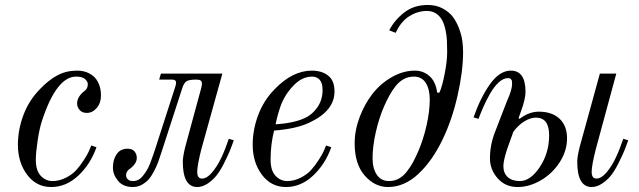

<svg xmlns="http://www.w3.org/2000/svg" viewBox="-20 -740 2570 772"><path d="M52 -158Q52 -218 74 -277Q96 -336 140 -381Q175 -418 210.5 -437Q246 -456 290 -456Q308 -456 324 -451Q340 -446 354 -435Q368 -424 377 -403.5Q386 -383 386 -356Q386 -326 369 -306Q352 -286 329 -286Q310 -286 300 -298Q290 -310 290 -324Q290 -352 322 -376Q333 -385 333 -402Q333 -412 322 -422Q311 -432 286 -432Q208 -432 150 -258Q139 -226 131.5 -176Q124 -126 124 -98Q124 -54 144 -33Q164 -12 191 -12Q218 -12 244 -25Q270 -38 286 -55.5Q302 -73 316.5 -95.5Q331 -118 337 -131Q343 -144 347 -155L368 -148Q344 -80 295 -34Q246 12 186 12Q126 12 89 -37.5Q52 -87 52 -158Z M434 -66Q434 -98 449 -120Q464 -142 493 -142Q512 -142 521 -131Q530 -120 530 -105Q530 -82 503 -62Q487 -52 487 -36Q487 -26 493 -20Q499 -14 504.5 -13Q510 -12 515 -12Q526 -12 536 -17Q546 -22 555 -33.5Q564 -45 570.5 -55.5Q577 -66 584 -84Q591 -102 594.5 -113Q598 -124 605 -144L684 -389Q688 -400 688 -408Q688 -420 671 -420H620L627 -444H874L789 -138Q773 -74 773 -49Q773 -22 792 -22Q812 -22 833 -47Q854 -72 870 -106Q886 -140 900 -182L920 -176Q911 -150 903 -131Q895 -112 880.5 -83Q866 -54 851 -35Q836 -16 815 -2Q794 12 773 12Q715 12 715 -90Q715 -110 725 -150L788 -382Q792 -396 792 -403Q792 -412 787 -416Q782 -420 769 -420Q740 -420 729.5 -413Q719 -406 712 -383L630 -130Q622 -105 616 -88.5Q610 -72 599 -51Q588 -30 577 -18Q566 -6 550 3Q534 12 514 12Q475 12 454.5 -13Q434 -38 434 -66Z M996 -158Q996 -218 1018 -277Q1040 -336 1084 -381Q1156 -456 1234 -456Q1274 -456 1299.5 -436Q1325 -416 1325 -372Q1325 -294 1224 -247Q1172 -222 1082 -215Q1068 -159 1068 -98Q1068 -54 1088 -33Q1108 -12 1135 -12Q1162 -12 1188 -25Q1214 -38 1230 -55.5Q1246 -73 1260.5 -95.5Q1275 -118 1281 -131Q1287 -144 1291 -155L1312 -148Q1288 -80 1239 -34Q1190 12 1130 12Q1070 12 1033 -37.5Q996 -87 996 -158ZM1088 -240Q1161 -245 1205 -265Q1236 -279 1256.5 -309Q1277 -339 1277 -378Q1277 -406 1265.5 -419Q1254 -432 1235 -432Q1194 -432 1159 -395Q1124 -358 1108 -313Q1096 -279 1088 -240Z M1478 -104Q1478 -63 1495 -37.5Q1512 -12 1544 -12Q1566 -12 1584 -22Q1602 -32 1616.5 -51Q1631 -70 1640.5 -87.5Q1650 -105 1661 -130Q1682 -178 1695 -235.5Q1708 -293 1708 -340Q1708 -381 1692 -406.5Q1676 -432 1644 -432Q1622 -432 1603.5 -422Q1585 -412 1570.5 -393.5Q1556 -375 1546 -356.5Q1536 -338 1525 -314Q1504 -266 1491 -208.5Q1478 -151 1478 -104ZM1406 -164Q1406 -216 1426 -269Q1446 -322 1478 -363Q1510 -404 1555.5 -430Q1601 -456 1648 -456Q1682 -456 1707 -434Q1732 -412 1738 -367L1747 -368Q1758 -392 1768 -443.5Q1778 -495 1778 -531Q1778 -557 1777 -577.5Q1776 -598 1771 -621Q1766 -644 1757 -660Q1748 -676 1733 -686Q1718 -696 1696 -696Q1660 -696 1626 -675Q1592 -654 1571 -608L1545 -618Q1566 -659 1605 -689.5Q1644 -720 1700 -720Q1734 -720 1760 -706Q1786 -692 1801 -672Q1816 -652 1826 -625Q1836 -598 1839 -575Q1842 -552 1842 -530Q1842 -454 1820 -356.5Q1798 -259 1760 -180Q1719 -94 1662.5 -41Q1606 12 1540 12Q1487 12 1446.5 -34Q1406 -80 1406 -164Z M1884 -268Q1912 -348 1950.5 -402Q1989 -456 2034 -456Q2093 -456 2093 -371Q2093 -342 2075 -293L2065 -265L2069 -262Q2107 -291 2146 -291Q2200 -291 2230 -262.5Q2260 -234 2260 -184Q2260 -134 2231 -88.5Q2202 -43 2155.5 -15.5Q2109 12 2061 12Q2012 12 1981 -23Q1950 -58 1950 -103Q1950 -158 1971 -211L2019 -335Q2039 -379 2039 -402Q2039 -410 2038.5 -414Q2038 -418 2034 -422Q2030 -426 2023 -426Q2004 -426 1985 -408.5Q1966 -391 1950 -362.5Q1934 -334 1923.5 -310Q1913 -286 1904 -262ZM2004 -72Q2004 -44 2021.5 -28Q2039 -12 2070 -12Q2113 -12 2150.5 -68.5Q2188 -125 2188 -196Q2188 -267 2135 -267Q2112 -267 2087.5 -251.5Q2063 -236 2044 -210L2020 -143Q2004 -95 2004 -72ZM2301 -90Q2301 -110 2311 -150L2392 -444H2458L2375 -138Q2359 -74 2359 -49Q2359 -22 2378 -22Q2398 -22 2419 -47Q2440 -72 2456 -106Q2472 -140 2486 -182L2506 -176Q2497 -150 2489 -131Q2481 -112 2466.5 -83Q2452 -54 2437 -35Q2422 -16 2401 -2Q2380 12 2359 12Q2301 12 2301 -90Z"/></svg>

Font: Old Standard TT
Style: Italic
Weight: 400
Italic angle: -15.2°
Designer: Alexey Kryukov <alexios@thessalonica.org.ru>
Version: Version 2.2